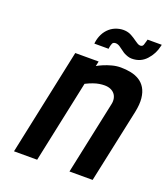

<svg xmlns="http://www.w3.org/2000/svg" viewBox="-125 -759 743 849"><g transform="rotate(20 246.0 -334.0)"><path d="M425 -665 423 -657Q421 -648 417.5 -638.5Q414 -629 403 -629Q397 -629 389.5 -633.5Q382 -638 378 -641Q369 -647 363.5 -651Q358 -655 350 -659Q336 -667 319 -668.5Q302 -670 284 -665Q263 -659 247.5 -645.5Q232 -632 223 -614Q214 -596 211 -576L210 -568H277L278 -576Q280 -587 283.5 -594.5Q287 -602 299 -602Q304 -602 310.5 -599.5Q317 -597 323 -592Q328 -589 337 -582Q346 -575 352 -572Q360 -568 369 -565Q378 -562 388 -562Q429 -562 455.5 -591Q482 -620 490 -657L492 -665ZM373 -343 300 1H409L483 -346Q491 -384 488 -412Q485 -440 473.5 -459Q462 -478 444 -489Q426 -500 403.5 -504.5Q381 -509 357 -509Q336 -509 315.5 -503.5Q295 -498 277.5 -490.5Q260 -483 250 -477L255 -500H145L39 1H148L230 -386Q248 -395 263.5 -400.5Q279 -406 292 -408Q305 -410 316 -410Q332 -410 344 -405Q356 -400 363.5 -391Q371 -382 373.5 -369.5Q376 -357 373 -343Z"/></g></svg>

Font: Advent Pro
Style: Bold Italic
Weight: 700
Italic angle: -12°
Designer: VivaRado, Andreas Kalpakidis
Foundry: VivaRado, Andreas Kalpakidis
Version: Version 3.000